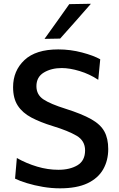

<svg xmlns="http://www.w3.org/2000/svg" viewBox="-20 -989 632 1020"><path d="M298.5 11.5Q254 11.5 208.2 3.8Q162.5 -4 123.2 -16Q84 -28 60 -40L69.5 -149.5Q121 -120.5 177.5 -103.8Q234 -87 290.5 -87Q351.5 -87 391.8 -111.2Q432 -135.5 432 -190Q432 -241.5 386.8 -268Q341.5 -294.5 261 -319Q194 -339.5 146.8 -364.5Q99.5 -389.5 74.5 -427.8Q49.5 -466 49.5 -526Q49.5 -613 109.8 -669.8Q170 -726.5 289.5 -726.5Q354 -726.5 415.5 -710.2Q477 -694 512.5 -674L502 -565Q456 -595.5 403.2 -611.5Q350.5 -627.5 308 -627.5Q253 -627.5 213.2 -603.8Q173.5 -580 173.5 -531Q173.5 -486 210.5 -461.2Q247.5 -436.5 329 -411Q414.5 -384 464 -356.2Q513.5 -328.5 534.2 -291Q555 -253.5 555 -197Q555 -136.5 528 -89.2Q501 -42 444.5 -15.2Q388 11.5 298.5 11.5ZM216.5 -782.5Q250 -829 282.8 -875Q315.5 -921 348 -967L463 -969Q421.5 -921 380.5 -875Q339.5 -829 299.5 -784Z"/></svg>

Font: Commissioner Medium
Style: Regular
Weight: 500
Designer: Kostas Bartsokas
Foundry: Kostas Bartsokas
Version: Version 1.000; ttfautohint (v1.8.3)